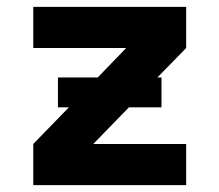

<svg xmlns="http://www.w3.org/2000/svg" viewBox="-20 -540 640 560"><path d="M77 0V-120L181 -227H149V-314H265L348 -400H77V-520H523V-400L439 -314H451V-227H356L252 -120H523V0Z"/></svg>

Font: Iosevka SS04 Heavy Extended
Style: Regular
Weight: 900
Width: 7
Monospace: yes
Designer: Belleve Invis
Foundry: Belleve Invis
Version: Version 19.0.0; ttfautohint (v1.8.4)